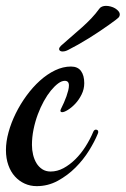

<svg xmlns="http://www.w3.org/2000/svg" viewBox="-46 -615 425 649"><path d="M62 -125Q62 -107.9 65.9 -91.8Q69.8 -75.7 77.4 -63.2Q85 -50.8 96.9 -43Q108.9 -35.2 125 -35.2Q147.5 -35.2 168.7 -46.6Q189.9 -58.1 208.7 -76.7Q227.5 -95.2 242.9 -119.4Q258.3 -143.6 269 -168.9Q270.5 -172.9 272.9 -174.8Q275.4 -176.8 277.8 -176.8Q281.2 -176.8 283.7 -175Q286.1 -173.3 286.1 -168.9Q286.1 -167.5 285.6 -166Q285.2 -164.6 284.2 -162.1Q273.9 -136.7 254.9 -106Q235.8 -75.2 209.2 -48.6Q182.6 -22 149.4 -3.9Q116.2 14.2 78.1 14.2Q56.2 14.2 37.4 5.6Q18.6 -2.9 4.4 -18.6Q-9.8 -34.2 -17.8 -56.9Q-25.9 -79.6 -25.9 -107.9Q-25.9 -136.2 -17.1 -168.2Q-8.3 -200.2 7.1 -231.4Q22.5 -262.7 43.5 -291.5Q64.5 -320.3 88.9 -342.3Q113.3 -364.3 140.1 -377.2Q167 -390.1 193.8 -390.1Q216.8 -390.1 227.8 -375Q238.8 -359.9 238.8 -334Q238.8 -313.5 229.7 -295.4Q220.7 -277.3 208.3 -264.2Q195.8 -251 183.3 -243.4Q170.9 -235.8 164.1 -235.8Q158.2 -235.8 158.2 -241.2Q158.2 -243.2 161.1 -249Q165.5 -257.8 170.2 -268.3Q174.8 -278.8 178.5 -289.1Q182.1 -299.3 184.6 -309.1Q187 -318.8 187 -326.2Q187 -341.8 172.9 -341.8Q162.6 -341.8 150.6 -333Q138.7 -324.2 126.2 -309.1Q113.8 -293.9 102.3 -273.2Q90.8 -252.4 81.8 -228.3Q72.8 -204.1 67.4 -177.7Q62 -151.4 62 -125ZM290 -585.9Q293 -590.3 299.1 -592.8Q305.2 -595.2 312 -595.2Q319.8 -595.2 328.1 -593Q336.4 -590.8 343.3 -586.7Q350.1 -582.5 354.5 -577.1Q358.9 -571.8 358.9 -565.9Q358.9 -561.5 356 -557.1Q354 -554.7 345 -547.6Q335.9 -540.5 322 -530.8Q308.1 -521 290.8 -509.3Q273.4 -497.6 254.9 -486.1Q236.3 -474.6 217.8 -464.1Q199.2 -453.6 183.6 -445.8Q177.7 -442.9 173.3 -441.9Q168.9 -440.9 166 -440.9Q159.7 -440.9 156.7 -443.4Q153.8 -445.8 153.8 -449.2Q153.8 -454.1 159.7 -460Q179.7 -478 197.8 -493.4Q215.8 -508.8 232.2 -523.4Q248.5 -538.1 262.9 -553.2Q277.3 -568.4 290 -585.9Z"/></svg>

Font: Mervale Script
Style: Regular
Weight: 400
Designer: Astigmatic (AOETI)
Foundry: Astigmatic (AOETI)
Version: Version 1.000